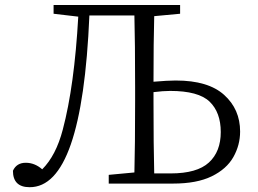

<svg xmlns="http://www.w3.org/2000/svg" viewBox="-20 -741 1040 775"><path d="M32.2 -51.8Q46.9 -84 84 -84Q120.1 -84 150.4 -57.6Q206.1 -113.3 233.4 -217.8Q280.3 -394.5 295.9 -673.8L196.3 -685.5V-720.7H707V-685.5L602.5 -675.8Q599.6 -574.2 599.6 -411.1Q657.2 -416 687.5 -416H690.4Q820.3 -416 884.8 -357.9Q949.2 -299.8 949.2 -210Q949.2 -155.3 921.9 -106.9Q894.5 -58.6 834.5 -29.3Q774.4 0 678.7 0H418.9V-35.2L522.5 -44.9Q525.4 -151.4 525.4 -333V-387.7Q525.4 -570.3 522.5 -678.7H340.8Q311.5 15.6 99.6 14.6Q32.2 14.6 32.2 -51.8ZM337.9 -685.5ZM599.6 -333Q599.6 -150.4 602.5 -41H668.9Q775.4 -41 823.2 -85Q871.1 -128.9 871.1 -208Q871.1 -287.1 826.2 -330.6Q781.2 -374 667 -374Q638.7 -374 599.6 -369.1Z"/></svg>

Font: GenEi Koburi Mincho v6
Style: Regular
Weight: 400
Designer: o_tamon (Modified)
Foundry: o_tamon / Adobe Systems Incorporated
Version: Version 6.1